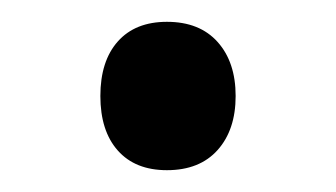

<svg xmlns="http://www.w3.org/2000/svg" viewBox="-20 -441 308 176"><path d="M72 -353Q72 -385 88 -403Q104 -421 133 -421Q163 -421 179.5 -402.5Q196 -384 196 -353Q196 -322 179.5 -303.5Q163 -285 133 -285Q104 -285 88 -303Q72 -321 72 -353Z"/></svg>

Font: Trirong Thin
Style: Regular
Weight: 250
Designer: Katatrad Team
Foundry: CadsonDemak
Version: Version 1.001